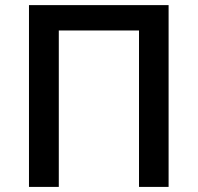

<svg xmlns="http://www.w3.org/2000/svg" viewBox="-20 -734 777 754"><path d="M93.8 0V-713.9H642.1V0H525.9V-614.3H210.9V0Z"/></svg>

Font: Open Sans SemiBold
Style: Regular
Weight: 600
Designer: Monotype Design Team
Foundry: Monotype Imaging Inc.
Version: Version 3.003; ttfautohint (v1.8.4)